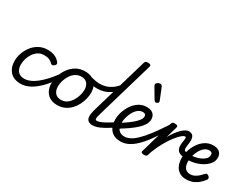

<svg xmlns="http://www.w3.org/2000/svg" viewBox="-89 -1685 3071 2386"><g transform="rotate(30 1446.5 -492.0)"><path d="M264 17Q160 17 107.5 -42Q55 -101 55 -196Q55 -249 74.5 -305.5Q94 -362 131 -410.5Q168 -459 223 -489Q278 -519 348 -519Q406 -519 447.5 -501Q489 -483 519 -447Q534 -429 529.5 -417Q525 -405 513 -394Q500 -383 487.5 -381.5Q475 -380 461 -394Q441 -416 413 -427.5Q385 -439 340 -439Q292 -439 255.5 -415.5Q219 -392 194 -354Q169 -316 157 -273.5Q145 -231 145 -192Q145 -157 157.5 -126.5Q170 -96 198.5 -78Q227 -60 273 -60Q287 -60 292.5 -48.5Q298 -37 296.5 -21.5Q295 -6 286.5 5.5Q278 17 264 17Z M260 17Q251 17 247 5.5Q243 -6 243.5 -21.5Q244 -37 250 -48.5Q256 -60 266 -60Q322 -60 381.5 -93Q441 -126 507 -192.5Q573 -259 645 -357Q651 -366 663 -361.5Q675 -357 683.5 -347.5Q692 -338 686 -330Q613 -215 541 -138Q469 -61 399 -22Q329 17 260 17Z M786 19Q723 19 679 -6.5Q635 -32 612.5 -78.5Q590 -125 590 -184Q590 -238 609 -296.5Q628 -355 665 -405.5Q702 -456 756.5 -487.5Q811 -519 884 -519Q946 -519 989.5 -494.5Q1033 -470 1055.5 -425.5Q1078 -381 1078 -323Q1078 -282 1066.5 -235Q1055 -188 1032 -143Q1009 -98 974 -61.5Q939 -25 892 -3Q845 19 786 19ZM795 -61Q842 -61 877.5 -85.5Q913 -110 937.5 -149Q962 -188 975 -231.5Q988 -275 988 -314Q988 -354 974 -382Q960 -410 935.5 -424.5Q911 -439 877 -439Q829 -439 792 -415Q755 -391 730.5 -352.5Q706 -314 693 -271Q680 -228 680 -190Q680 -150 694 -120.5Q708 -91 734 -76Q760 -61 795 -61Z M1116 -407Q1078 -407 1043.5 -413Q1009 -419 979 -429Q965 -433 960.5 -444.5Q956 -456 958 -469Q960 -482 968 -490Q976 -498 987 -495Q1019 -487 1050 -481Q1081 -475 1116 -475Q1155 -475 1196 -486.5Q1237 -498 1278.5 -526Q1320 -554 1359 -603Q1369 -616 1381 -608Q1393 -600 1398.5 -584.5Q1404 -569 1396 -559Q1350 -500 1301.5 -466.5Q1253 -433 1206 -420Q1159 -407 1116 -407Z M1296 17Q1255 17 1234 2Q1213 -13 1207 -37Q1201 -61 1204.5 -89.5Q1208 -118 1215 -145L1457 -972Q1463 -991 1472.5 -997Q1482 -1003 1501 -1003Q1531 -1003 1540 -994Q1549 -985 1543 -965L1304 -147Q1288 -95 1290 -76.5Q1292 -58 1315 -58Q1329 -58 1336 -46.5Q1343 -35 1341 -20.5Q1339 -6 1328 5.5Q1317 17 1296 17Z M1290 17Q1276 17 1269.5 5.5Q1263 -6 1264.5 -20.5Q1266 -35 1277 -46.5Q1288 -58 1309 -58Q1330 -58 1358 -68Q1386 -78 1427.5 -101Q1469 -124 1530 -164Q1544 -172 1555 -167.5Q1566 -163 1571 -151Q1576 -139 1573.5 -125Q1571 -111 1556 -102Q1489 -58 1440.5 -31.5Q1392 -5 1357 6Q1322 17 1290 17Z M1562 -172Q1595 -193 1636 -221Q1677 -249 1714.5 -280Q1752 -311 1776 -342Q1800 -373 1800 -400Q1800 -423 1787.5 -431.5Q1775 -440 1756 -440Q1718 -440 1687.5 -415.5Q1657 -391 1636 -353Q1615 -315 1603.5 -273Q1592 -231 1592 -198Q1592 -167 1597.5 -141.5Q1603 -116 1617 -98Q1631 -80 1652.5 -70Q1674 -60 1705 -60Q1719 -60 1724.5 -48.5Q1730 -37 1728 -21.5Q1726 -6 1717 5.5Q1708 17 1693 17Q1626 17 1584 -10.5Q1542 -38 1522 -85Q1502 -132 1502 -192Q1502 -241 1520 -297.5Q1538 -354 1572 -404.5Q1606 -455 1656 -487Q1706 -519 1771 -519Q1808 -519 1835 -506Q1862 -493 1876.5 -469Q1891 -445 1891 -411Q1891 -372 1869 -335Q1847 -298 1806.5 -260.5Q1766 -223 1712 -185Q1658 -147 1593 -108Z M1693 17Q1684 17 1680.5 5.5Q1677 -6 1678 -21.5Q1679 -37 1686 -48.5Q1693 -60 1704 -60Q1742 -60 1783.5 -80Q1825 -100 1874 -146.5Q1923 -193 1983.5 -271.5Q2044 -350 2120 -467Q2125 -475 2138 -470.5Q2151 -466 2160.5 -456.5Q2170 -447 2165 -438Q2089 -313 2026.5 -225.5Q1964 -138 1908 -85Q1852 -32 1799.5 -7.5Q1747 17 1693 17Z M1833 -622Q1826 -622 1819 -626.5Q1812 -631 1804 -643L1718 -789Q1715 -795 1712.5 -800Q1710 -805 1710 -811Q1710 -822 1719 -831.5Q1728 -841 1741.5 -847Q1755 -853 1768 -853Q1790 -853 1802 -823L1864 -669Q1866 -665 1867 -660.5Q1868 -656 1868 -652Q1868 -638 1856.5 -630Q1845 -622 1833 -622Z M2029 15Q2012 15 1998.5 8Q1985 1 1991 -17L2125 -484Q2131 -503 2140.5 -509Q2150 -515 2169 -515Q2199 -515 2208 -506Q2217 -497 2211 -477L2165 -318Q2193 -367 2220.5 -404.5Q2248 -442 2275 -467.5Q2302 -493 2326 -506Q2350 -519 2370 -519Q2389 -519 2396.5 -507Q2404 -495 2402.5 -479Q2401 -463 2390 -451Q2379 -439 2360 -439Q2342 -439 2311 -412Q2280 -385 2241 -334.5Q2202 -284 2163 -214.5Q2124 -145 2091 -60L2076 -11Q2073 2 2062.5 8.5Q2052 15 2029 15Z M2477 -207Q2430 -210 2403 -227.5Q2376 -245 2368 -279.5Q2360 -314 2369 -368Q2376 -410 2375 -424.5Q2374 -439 2361 -439Q2342 -439 2334.5 -451Q2327 -463 2328 -479Q2329 -495 2340 -507Q2351 -519 2370 -519Q2404 -519 2423 -502Q2442 -485 2446.5 -450.5Q2451 -416 2441 -363Q2436 -325 2438 -306.5Q2440 -288 2451.5 -282Q2463 -276 2484 -274Q2504 -272 2512.5 -261Q2521 -250 2519 -237Q2517 -224 2506.5 -215Q2496 -206 2477 -207Z M2636 17Q2575 17 2534.5 -10.5Q2494 -38 2475 -85Q2456 -132 2456 -192Q2456 -241 2474 -297.5Q2492 -354 2526 -404.5Q2560 -455 2610 -487Q2660 -519 2725 -519Q2762 -519 2789 -506Q2816 -493 2830.5 -469Q2845 -445 2845 -411Q2845 -362 2813 -322.5Q2781 -283 2730 -254.5Q2679 -226 2619.5 -213Q2560 -200 2504 -203L2511 -274Q2544 -270 2586 -277Q2628 -284 2666 -300Q2704 -316 2729 -341Q2754 -366 2754 -400Q2754 -423 2741.5 -431.5Q2729 -440 2710 -440Q2672 -440 2641.5 -415.5Q2611 -391 2590 -353Q2569 -315 2557.5 -273Q2546 -231 2546 -198Q2546 -167 2551.5 -142Q2557 -117 2569.5 -99.5Q2582 -82 2601 -72.5Q2620 -63 2647 -63Q2680 -63 2707.5 -76.5Q2735 -90 2759.5 -112Q2784 -134 2807 -160Q2819 -174 2834.5 -170.5Q2850 -167 2860 -156Q2871 -145 2872.5 -133Q2874 -121 2863 -106Q2826 -59 2788 -32Q2750 -5 2711.5 6Q2673 17 2636 17Z"/></g></svg>

Font: Playwrite AU SA
Style: Regular
Weight: 400
Designer: Veronika Burian, José Scaglione
Foundry: TypeTogether
Version: Version 1.002